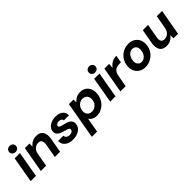

<svg xmlns="http://www.w3.org/2000/svg" viewBox="211 -1988 3470 3470"><g transform="rotate(-45 1946.5 -252.5)"><path d="M23 0 110 -496H245L158 0ZM204 -565Q166 -565 143 -587.5Q120 -610 120 -642Q120 -675 143.5 -697.5Q167 -720 204 -720Q240 -720 263.5 -698Q287 -676 287 -642Q287 -610 263.5 -587.5Q240 -565 204 -565Z M283 0 371 -496H489L487 -416H488Q518 -458 564.5 -483Q611 -508 670 -508Q735 -508 773 -480Q811 -452 824 -400.5Q837 -349 825 -278L775 0H641L688 -266Q698 -327 680 -360.5Q662 -394 606 -394Q572 -394 542.5 -378Q513 -362 492.5 -332Q472 -302 464 -259L418 0Z M1096 12Q1029 12 981 -11Q933 -34 908.5 -74Q884 -114 888 -163H1023Q1023 -142 1033 -125.5Q1043 -109 1063.5 -99.5Q1084 -90 1113 -90Q1140 -90 1158.5 -97.5Q1177 -105 1187 -118.5Q1197 -132 1198 -148Q1199 -165 1188 -175Q1177 -185 1157 -192Q1137 -199 1111 -205Q1080 -213 1048.5 -224Q1017 -235 992 -250.5Q967 -266 953 -289.5Q939 -313 940 -346Q942 -393 971 -429.5Q1000 -466 1051 -487Q1102 -508 1166 -508Q1256 -508 1306.5 -466Q1357 -424 1354 -352H1226Q1224 -377 1204 -391.5Q1184 -406 1150 -406Q1116 -406 1095 -392Q1074 -378 1073 -357Q1072 -343 1083.5 -333.5Q1095 -324 1116.5 -317Q1138 -310 1167 -303Q1203 -294 1234.5 -283Q1266 -272 1289 -256.5Q1312 -241 1324.5 -218Q1337 -195 1335 -162Q1333 -110 1302 -70.5Q1271 -31 1218 -9.5Q1165 12 1096 12Z M1371 215 1496 -496H1614V-422H1615Q1636 -448 1663 -467.5Q1690 -487 1722.5 -497.5Q1755 -508 1794 -508Q1857 -508 1902.5 -478.5Q1948 -449 1972 -398Q1996 -347 1992 -282Q1990 -221 1967.5 -167.5Q1945 -114 1906 -73.5Q1867 -33 1816.5 -10.5Q1766 12 1706 12Q1670 12 1640 2Q1610 -8 1589 -26Q1568 -44 1555 -65L1506 215ZM1696 -104Q1740 -104 1774.5 -125Q1809 -146 1830 -182.5Q1851 -219 1853 -265Q1855 -301 1842 -330Q1829 -359 1803 -375.5Q1777 -392 1739 -392Q1696 -392 1661 -370.5Q1626 -349 1605 -312Q1584 -275 1582 -228Q1580 -192 1593.5 -164Q1607 -136 1633.5 -120Q1660 -104 1696 -104Z M2056 0 2143 -496H2278L2191 0ZM2237 -565Q2199 -565 2176 -587.5Q2153 -610 2153 -642Q2153 -675 2176.5 -697.5Q2200 -720 2237 -720Q2273 -720 2296.5 -698Q2320 -676 2320 -642Q2320 -610 2296.5 -587.5Q2273 -565 2237 -565Z M2316 0 2404 -496H2523L2519 -402H2520Q2545 -438 2576 -461.5Q2607 -485 2643.5 -496.5Q2680 -508 2721 -508L2695 -365H2659Q2626 -365 2598.5 -358.5Q2571 -352 2549.5 -336Q2528 -320 2513.5 -293.5Q2499 -267 2492 -228L2451 0Z M2948 12Q2882 12 2832 -17.5Q2782 -47 2755 -98Q2728 -149 2730 -214Q2731 -276 2754 -330Q2777 -384 2817.5 -424Q2858 -464 2911.5 -486Q2965 -508 3027 -508Q3094 -508 3144 -479.5Q3194 -451 3222 -400.5Q3250 -350 3248 -283Q3247 -220 3223.5 -166.5Q3200 -113 3159 -73Q3118 -33 3064.5 -10.5Q3011 12 2948 12ZM2966 -104Q3006 -104 3037.5 -126.5Q3069 -149 3088.5 -188Q3108 -227 3109 -277Q3111 -314 3098 -339.5Q3085 -365 3062.5 -378.5Q3040 -392 3012 -392Q2973 -392 2941 -370Q2909 -348 2889.5 -308.5Q2870 -269 2868 -219Q2867 -183 2880 -157Q2893 -131 2915.5 -117.5Q2938 -104 2966 -104Z M3491 12Q3427 12 3388.5 -16.5Q3350 -45 3337.5 -96.5Q3325 -148 3336 -218L3386 -496H3520L3473 -230Q3463 -169 3480.5 -135.5Q3498 -102 3555 -102Q3589 -102 3618 -118Q3647 -134 3668 -164.5Q3689 -195 3697 -237L3743 -496H3878L3790 0H3672L3674 -80H3673Q3643 -38 3597 -13Q3551 12 3491 12Z"/></g></svg>

Font: DM Sans 28pt
Style: Bold Italic
Weight: 700
Italic angle: -10°
Version: Version 4.004;gftools[0.9.30]